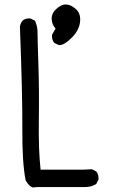

<svg xmlns="http://www.w3.org/2000/svg" viewBox="-20 -828 540 852"><path d="M127 3.9Q111.3 2 93.8 -27.3Q78.1 -106.4 79.1 -254.9Q80.1 -403.3 68.4 -709Q70.3 -724.6 80.1 -736.3Q93.8 -748 115.2 -746.1L134.8 -736.3Q146.5 -712.9 146.5 -685.5Q146.5 -658.2 150.4 -541.5Q154.3 -424.8 152.3 -293Q150.4 -161.1 160.2 -75.2H352.5L387.7 -77.1L407.2 -67.4Q418.9 -52.7 417 -31.2L407.2 -11.7Q385.7 2 358.4 2H144.5ZM241.2 -627.9 220.7 -637.7Q209 -651.4 210.9 -673.8L226.6 -701.2Q209 -720.7 209 -748Q210.9 -771.5 228.5 -787.1Q251 -808.6 272.9 -808.1Q294.9 -807.6 317.4 -787.1Q339.8 -766.6 335 -729Q330.1 -691.4 296.4 -658.7Q262.7 -626 241.2 -627.9Z"/></svg>

Font: NaikaiFont
Style: Regular
Weight: 400
Version: Version 1.67